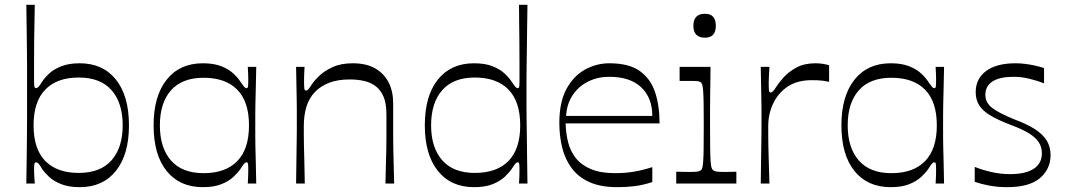

<svg xmlns="http://www.w3.org/2000/svg" viewBox="-20 -760 4414 795"><path d="M310 15Q265 15 233.5 2.5Q202 -10 183 -28Q164 -46 154 -61Q144 -78 139 -83Q134 -88 129 -88Q124 -88 122.5 -81Q121 -74 121 -55Q121 -44 122 -29.5Q123 -15 124 0H89Q90 -59 90.5 -106.5Q91 -154 91.5 -191.5Q92 -229 92 -260Q92 -291 92 -318.5Q92 -346 92 -373Q92 -400 92 -427Q92 -454 92 -484Q92 -514 91.5 -551Q91 -588 90.5 -634.5Q90 -681 89 -740H124Q124 -719 123 -680Q122 -641 121.5 -594Q121 -547 121 -503Q121 -459 121 -428Q121 -409 122.5 -402Q124 -395 129 -395Q134 -395 139 -400Q144 -405 154 -421Q164 -437 183 -455Q202 -473 233.5 -485.5Q265 -498 310 -498Q406 -498 460 -430.5Q514 -363 514 -241Q514 -120 460 -52.5Q406 15 310 15ZM306 -44Q396 -44 442 -96.5Q488 -149 488 -241Q488 -334 442 -386.5Q396 -439 306 -439Q216 -439 167.5 -389Q119 -339 119 -241Q119 -143 167.5 -93.5Q216 -44 306 -44Z M820 15Q724 15 670 -52Q616 -119 616 -241Q616 -362 670 -430Q724 -498 820 -498Q866 -498 897 -485.5Q928 -473 947 -455Q966 -437 976 -421Q987 -405 991.5 -400Q996 -395 1001 -395Q1006 -395 1007 -402.5Q1008 -410 1008 -431Q1008 -440 1007.5 -454Q1007 -468 1006 -483H1041Q1040 -425 1039 -388.5Q1038 -352 1037.5 -328Q1037 -304 1037 -284.5Q1037 -265 1037 -241Q1037 -216 1037 -197Q1037 -178 1037.5 -154.5Q1038 -131 1039 -94.5Q1040 -58 1041 0H1006Q1007 -15 1007.5 -29.5Q1008 -44 1008 -55Q1008 -74 1007 -81Q1006 -88 1001 -88Q996 -88 991.5 -83Q987 -78 976 -61Q966 -46 947 -28Q928 -10 897 2.5Q866 15 820 15ZM823 -43Q914 -43 962.5 -93Q1011 -143 1011 -241Q1011 -339 962.5 -388.5Q914 -438 823 -438Q734 -438 688 -386Q642 -334 642 -241Q642 -148 688 -95.5Q734 -43 823 -43Z M1206 0Q1207 -68 1207.5 -109.5Q1208 -151 1208.5 -177Q1209 -203 1209 -222.5Q1209 -242 1209 -266Q1209 -290 1209 -309Q1209 -328 1208.5 -349.5Q1208 -371 1207.5 -402.5Q1207 -434 1206 -483H1241Q1240 -466 1239.5 -453Q1239 -440 1239 -430Q1239 -402 1240 -393.5Q1241 -385 1247 -385Q1252 -385 1256.5 -390Q1261 -395 1272 -412Q1282 -427 1303 -447Q1324 -467 1358 -482.5Q1392 -498 1441 -498Q1496 -498 1533 -477Q1570 -456 1589 -419Q1608 -382 1608 -332Q1608 -288 1608 -256Q1608 -224 1608 -198Q1608 -172 1608.5 -145Q1609 -118 1610 -84Q1611 -50 1612 0H1576Q1577 -49 1578 -82Q1579 -115 1579.5 -139.5Q1580 -164 1580 -185Q1580 -206 1580 -230Q1580 -254 1580 -287Q1580 -332 1568 -360Q1556 -388 1535 -403.5Q1514 -419 1487 -425Q1460 -431 1428 -431Q1379 -431 1343.5 -417.5Q1308 -404 1284 -379Q1260 -354 1249 -318.5Q1238 -283 1238 -239Q1238 -215 1238 -197.5Q1238 -180 1238.5 -157.5Q1239 -135 1240 -98.5Q1241 -62 1242 0Z M1943 15Q1847 15 1793 -52.5Q1739 -120 1739 -241Q1739 -363 1793 -430.5Q1847 -498 1943 -498Q1989 -498 2020 -485.5Q2051 -473 2070 -455Q2089 -437 2099 -421Q2110 -405 2114.5 -400Q2119 -395 2124 -395Q2129 -395 2130 -402Q2131 -409 2131 -428Q2131 -459 2131 -503Q2131 -547 2130.5 -594Q2130 -641 2129.5 -680Q2129 -719 2129 -740H2164Q2163 -680 2162.5 -634Q2162 -588 2161.5 -551Q2161 -514 2160.5 -484Q2160 -454 2160 -427Q2160 -400 2160 -373Q2160 -346 2160 -318.5Q2160 -291 2160.5 -260Q2161 -229 2161.5 -191.5Q2162 -154 2162.5 -107Q2163 -60 2164 0H2129Q2130 -15 2130.5 -29.5Q2131 -44 2131 -55Q2131 -74 2130 -81Q2129 -88 2124 -88Q2119 -88 2114.5 -83Q2110 -78 2099 -61Q2089 -46 2070 -28Q2051 -10 2020 2.5Q1989 15 1943 15ZM1946 -44Q2037 -44 2085.5 -93.5Q2134 -143 2134 -241Q2134 -339 2085.5 -389Q2037 -439 1946 -439Q1857 -439 1811 -386.5Q1765 -334 1765 -241Q1765 -149 1811 -96.5Q1857 -44 1946 -44Z M2537 15Q2467 15 2420.5 -6Q2374 -27 2346.5 -64.5Q2319 -102 2307.5 -150Q2296 -198 2296 -252Q2296 -337 2325.5 -391.5Q2355 -446 2402.5 -472Q2450 -498 2503 -498Q2584 -498 2629 -466Q2674 -434 2692.5 -378Q2711 -322 2711 -249H2322Q2323 -208 2332.5 -170.5Q2342 -133 2365 -104.5Q2388 -76 2427.5 -59.5Q2467 -43 2527 -43Q2568 -43 2604 -49Q2640 -55 2681 -68V-6Q2640 7 2606 11Q2572 15 2537 15ZM2681 -280Q2681 -355 2635 -398.5Q2589 -442 2503 -442Q2455 -442 2415.5 -422.5Q2376 -403 2351.5 -366.5Q2327 -330 2324 -280Z M2780 0V-49Q2795 -49 2807 -48.5Q2819 -48 2829 -48Q2857 -48 2867 -49.5Q2877 -51 2882 -55Q2886 -58 2888 -65Q2890 -72 2891.5 -90Q2893 -108 2893.5 -143Q2894 -178 2894 -238Q2894 -296 2893.5 -331Q2893 -366 2891.5 -383.5Q2890 -401 2888 -408Q2886 -415 2882 -419Q2877 -423 2868 -424Q2859 -425 2834 -425Q2825 -425 2815.5 -425Q2806 -425 2794 -425V-483H2922Q2922 -466 2921.5 -434Q2921 -402 2920.5 -365.5Q2920 -329 2920 -297Q2920 -265 2920 -246Q2920 -184 2920.5 -147Q2921 -110 2922.5 -91Q2924 -72 2926.5 -65Q2929 -58 2933 -55Q2938 -51 2947.5 -49.5Q2957 -48 2986 -48Q2996 -48 3006.5 -48.5Q3017 -49 3029 -49V0ZM2899 -604Q2851 -604 2851 -653Q2851 -703 2899 -703Q2944 -703 2944 -653Q2944 -604 2899 -604Z M3130 0Q3131 -68 3131.5 -109.5Q3132 -151 3132.5 -177Q3133 -203 3133 -222.5Q3133 -242 3133 -266Q3133 -289 3133 -308Q3133 -327 3132.5 -349Q3132 -371 3131.5 -402Q3131 -433 3130 -483H3166Q3165 -466 3164 -449Q3163 -432 3163 -421Q3163 -393 3164 -385Q3165 -377 3171 -377Q3176 -377 3181.5 -383Q3187 -389 3198 -406Q3207 -420 3226.5 -441.5Q3246 -463 3278 -480.5Q3310 -498 3357 -498Q3373 -498 3388 -495.5Q3403 -493 3413 -490V-421Q3401 -424 3385.5 -426Q3370 -428 3341 -428Q3281 -428 3241.5 -401.5Q3202 -375 3181.5 -331.5Q3161 -288 3161 -239Q3161 -215 3161 -197.5Q3161 -180 3161.5 -157.5Q3162 -135 3163 -98.5Q3164 -62 3166 0Z M3668 15Q3572 15 3518 -52Q3464 -119 3464 -241Q3464 -362 3518 -430Q3572 -498 3668 -498Q3714 -498 3745 -485.5Q3776 -473 3795 -455Q3814 -437 3824 -421Q3835 -405 3839.5 -400Q3844 -395 3849 -395Q3854 -395 3855 -402.5Q3856 -410 3856 -431Q3856 -440 3855.5 -454Q3855 -468 3854 -483H3889Q3888 -425 3887 -388.5Q3886 -352 3885.5 -328Q3885 -304 3885 -284.5Q3885 -265 3885 -241Q3885 -216 3885 -197Q3885 -178 3885.5 -154.5Q3886 -131 3887 -94.5Q3888 -58 3889 0H3854Q3855 -15 3855.5 -29.5Q3856 -44 3856 -55Q3856 -74 3855 -81Q3854 -88 3849 -88Q3844 -88 3839.5 -83Q3835 -78 3824 -61Q3814 -46 3795 -28Q3776 -10 3745 2.5Q3714 15 3668 15ZM3671 -43Q3762 -43 3810.5 -93Q3859 -143 3859 -241Q3859 -339 3810.5 -388.5Q3762 -438 3671 -438Q3582 -438 3536 -386Q3490 -334 3490 -241Q3490 -148 3536 -95.5Q3582 -43 3671 -43Z M4016 -7V-69Q4045 -57 4083.5 -48Q4122 -39 4162 -39Q4226 -39 4260 -61Q4294 -83 4294 -125Q4294 -151 4281.5 -170.5Q4269 -190 4242 -207Q4215 -224 4170 -241Q4114 -262 4081.5 -281.5Q4049 -301 4034.5 -324Q4020 -347 4020 -378Q4020 -434 4063 -466Q4106 -498 4185 -498Q4204 -498 4224.5 -495.5Q4245 -493 4265.5 -488.5Q4286 -484 4303 -478V-415Q4275 -426 4242 -434Q4209 -442 4177 -442Q4120 -442 4090 -423Q4060 -404 4060 -367Q4060 -336 4086.5 -314.5Q4113 -293 4182 -265Q4233 -246 4265.5 -225Q4298 -204 4314 -178Q4330 -152 4330 -118Q4330 -60 4286 -22.5Q4242 15 4150 15Q4111 15 4076.5 8.5Q4042 2 4016 -7Z"/></svg>

Font: Ojuju
Style: Regular
Weight: 400
Designer: Chisaokwu Joboson, Mirko Velimirovic
Foundry: Udi Foundry
Version: Version 1.000